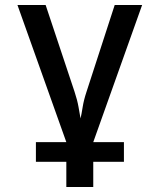

<svg xmlns="http://www.w3.org/2000/svg" viewBox="-20 -570 640 770"><path d="M124 79V0H246L50 -550H163L279 -202Q290 -169 295 -140.5Q300 -112 303 -95Q307 -112 311.5 -140.5Q316 -169 327 -202L440 -550H550L354 0H477V79H354V180H246V79Z"/></svg>

Font: JetBrains Mono SemiBold
Style: Regular
Weight: 472
Monospace: yes
Designer: Philipp Nurullin, Konstantin Bulenkov
Foundry: JetBrains
Version: Version 2.305; ttfautohint (v1.8.4.7-5d5b)